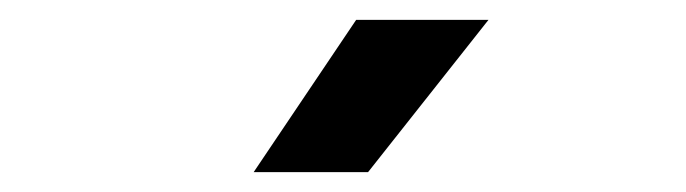

<svg xmlns="http://www.w3.org/2000/svg" viewBox="-20 -829 690 193"><path d="M338 -809H471L350 -656H235Z"/></svg>

Font: Biryani SemiBold
Style: Regular
Weight: 600
Designer: Dan Reynolds and Mathieu Réguer
Foundry: Dan Reynolds and Mathieu Réguer
Version: Version 1.004; ttfautohint (v1.1) -l 5 -r 5 -G 72 -x 0 -D la